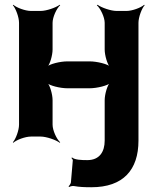

<svg xmlns="http://www.w3.org/2000/svg" viewBox="-20 -574 654 807"><path d="M283 88 280 90C282 92 286 96 286 100L278 193C277 198 272 206 268 209L271 212C275 209 285 207 291 208C313 212 335 213 364 213C498 213 562 140 562 17V-478C562 -502 576 -539 588 -552L586 -554C573 -542 536 -528 512 -528H470C446 -528 406 -542 390 -554L387 -552C402 -539 420 -502 420 -478V-366C420 -342 431 -302 444 -290L446 -292C434 -305 387 -316 357 -316H263C233 -316 187 -305 175 -292L177 -290C190 -302 201 -342 201 -366V-478C201 -502 218 -539 233 -552L231 -554C215 -542 175 -528 151 -528H110C86 -528 49 -542 36 -554L34 -552C46 -539 60 -502 60 -478V-50C60 -26 46 11 34 24L36 26C49 14 86 0 110 0H151C175 0 215 14 231 26L233 24C218 11 201 -26 201 -50V-153C201 -177 190 -217 177 -229L175 -227C187 -214 233 -203 263 -203H357C387 -203 434 -214 446 -227L444 -229C431 -217 420 -177 420 -153V17C420 63 399 99 347 99C322 99 295 98 283 88Z"/></svg>

Font: Asimov
Style: EdgeWide
Weight: 500
Designer: Google
Version: Version 2.000980: 2014